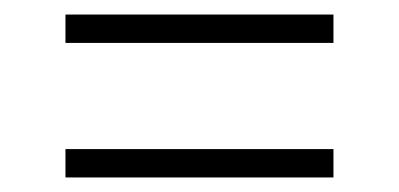

<svg xmlns="http://www.w3.org/2000/svg" viewBox="-20 -512 548 264"><path d="M70 -453V-492H438.5V-453ZM70 -268V-307H438.5V-268Z"/></svg>

Font: Encode Sans Condensed Condensed ExtraLight
Style: Regular
Weight: 200
Width: 3
Designer: Multiple Designers
Foundry: Impallari Type
Version: Version 3.000; ttfautohint (v1.8.3) -l 8 -r 50 -G 200 -x 14 